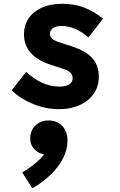

<svg xmlns="http://www.w3.org/2000/svg" viewBox="-20 -563 640 1020"><path d="M293.5 17Q225 17 159 -9.2Q93 -35.5 41.5 -82.5L119 -181.5Q203.5 -103 296 -103Q330 -103 348 -114.8Q366 -126.5 366 -148.5Q366 -180.5 319.5 -196L245 -220.5Q178.5 -242.5 143 -282.5Q107.5 -322.5 107.5 -380Q107.5 -429.5 132.5 -466Q157.5 -502.5 203 -522.8Q248.5 -543 309 -543Q372 -543 424.2 -523.8Q476.5 -504.5 527.5 -464L450 -364.5Q413 -395.5 378 -410.2Q343 -425 306.5 -425Q278.5 -425 262 -414Q245.5 -403 245.5 -384Q245.5 -368.5 256 -358.2Q266.5 -348 290.5 -340L365 -315.5Q437.5 -291.5 471.2 -253.2Q505 -215 505 -155.5Q505 -104 478.2 -65.2Q451.5 -26.5 404 -4.8Q356.5 17 293.5 17ZM152 437.5 98 353Q140.5 328 174.2 298.8Q208 269.5 236.5 230L233.5 260.5Q192 257.5 166.2 233.5Q140.5 209.5 140.5 172Q140.5 130.5 168 103.8Q195.5 77 238 77Q283 77 310.8 106.5Q338.5 136 338.5 183.5Q338.5 232 315 278Q291.5 324 249.5 364.5Q207.5 405 152 437.5Z"/></svg>

Font: Google Sans Code
Style: Italic
Weight: 400
Italic angle: -10°
Monospace: yes
Designer: Google Sans Code Authors
Foundry: Google LLC
Version: Version 6.000